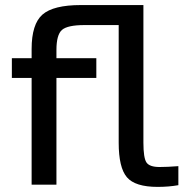

<svg xmlns="http://www.w3.org/2000/svg" viewBox="-20 -730 737 759"><path d="M314 -630.9Q247.1 -630.9 225.1 -611.8Q203.1 -592.8 203.1 -532.2V-500H360.8V-421.9H203.1V0H105V-421.9H26.9V-500H105V-536.1Q105 -634.8 147.9 -672.4Q190.9 -710 299.8 -710H546.9V-166Q546.9 -106.4 558.8 -88.1Q570.8 -69.8 610.8 -69.8Q641.6 -69.8 685.1 -73.2V2Q647.5 8.8 603 8.8Q514.2 8.8 481.7 -29.3Q449.2 -67.4 449.2 -166V-630.9Z"/></svg>

Font: LT Wave
Style: Regular
Weight: 400
Designer: Daniel Lyons
Version: Version 2.5 (Glyphs App)